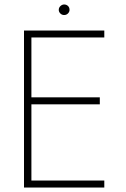

<svg xmlns="http://www.w3.org/2000/svg" viewBox="-20 -836 562 856"><path d="M102 0H445V-31H102ZM102 -669H445V-700H102ZM102 -371H425V-402H102ZM87 -700V0H120V-700ZM242 -792Q242 -783 249 -776Q256 -769 266 -769Q276 -769 283 -776Q290 -783 290 -792Q290 -803 283 -809.5Q276 -816 266 -816Q257 -816 249.5 -809Q242 -802 242 -792Z"/></svg>

Font: Jost ExtraLight
Style: Regular
Weight: 250
Version: Version 3.710